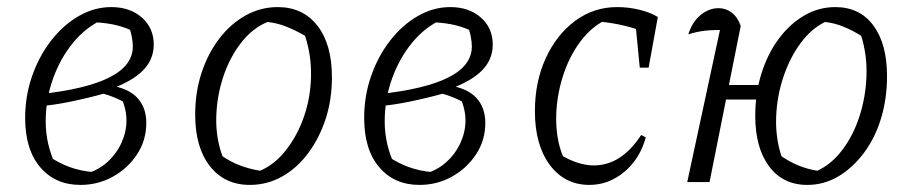

<svg xmlns="http://www.w3.org/2000/svg" viewBox="-20 -514 2581 542"><path d="M207 8Q136 8 93.5 -42Q51 -92 51 -181Q51 -243 70.5 -299Q90 -355 124 -399Q158 -443 202 -468.5Q246 -494 294 -494Q347 -494 380.5 -464.5Q414 -435 414 -388Q414 -346 383.5 -315Q353 -284 288 -261L278 -251Q228 -237 179 -227Q130 -217 90 -214V-248Q223 -262 289 -295.5Q355 -329 355 -383Q355 -396 351.5 -413Q348 -430 342 -443L362 -423Q336 -436 310 -442.5Q284 -449 249 -451L270 -459Q222 -437 186 -393Q150 -349 129.5 -291.5Q109 -234 109 -171Q109 -106 138 -46L118 -73Q145 -54 176.5 -42.5Q208 -31 245 -28L221 -23Q257 -33 283 -56.5Q309 -80 323 -111Q337 -142 337 -174Q337 -206 322 -239L341 -219Q325 -230 300 -240Q275 -250 251 -254L285 -274Q341 -266 367 -238.5Q393 -211 393 -167Q393 -118 367 -78.5Q341 -39 299 -15.5Q257 8 207 8Z M685 8Q614 8 572.5 -45Q531 -98 531 -190Q531 -254 549 -308.5Q567 -363 599 -405Q631 -447 673.5 -470.5Q716 -494 764 -494Q835 -494 876 -441.5Q917 -389 917 -296Q917 -232 899 -177.5Q881 -123 849.5 -81Q818 -39 776 -15.5Q734 8 685 8ZM714 -32Q755 -49 787.5 -90.5Q820 -132 838.5 -186Q857 -240 858 -299.5Q859 -359 841 -413Q815 -428 789 -438.5Q763 -449 735 -452Q692 -434 660 -392.5Q628 -351 610 -296.5Q592 -242 590.5 -183.5Q589 -125 608 -73Q631 -57 657.5 -47Q684 -37 714 -32Z M1164 8Q1093 8 1050.5 -42Q1008 -92 1008 -181Q1008 -243 1027.5 -299Q1047 -355 1081 -399Q1115 -443 1159 -468.5Q1203 -494 1251 -494Q1304 -494 1337.5 -464.5Q1371 -435 1371 -388Q1371 -346 1340.5 -315Q1310 -284 1245 -261L1235 -251Q1185 -237 1136 -227Q1087 -217 1047 -214V-248Q1180 -262 1246 -295.5Q1312 -329 1312 -383Q1312 -396 1308.5 -413Q1305 -430 1299 -443L1319 -423Q1293 -436 1267 -442.5Q1241 -449 1206 -451L1227 -459Q1179 -437 1143 -393Q1107 -349 1086.5 -291.5Q1066 -234 1066 -171Q1066 -106 1095 -46L1075 -73Q1102 -54 1133.5 -42.5Q1165 -31 1202 -28L1178 -23Q1214 -33 1240 -56.5Q1266 -80 1280 -111Q1294 -142 1294 -174Q1294 -206 1279 -239L1298 -219Q1282 -230 1257 -240Q1232 -250 1208 -254L1242 -274Q1298 -266 1324 -238.5Q1350 -211 1350 -167Q1350 -118 1324 -78.5Q1298 -39 1256 -15.5Q1214 8 1164 8Z M1644 8Q1574 8 1532 -48.5Q1490 -105 1490 -200Q1490 -283 1520.5 -349.5Q1551 -416 1603.5 -455Q1656 -494 1722 -494Q1754 -494 1785 -486.5Q1816 -479 1837 -466L1814 -418Q1746 -447 1663 -454L1699 -462Q1652 -442 1618.5 -397Q1585 -352 1567.5 -294Q1550 -236 1550 -178Q1550 -145 1556.5 -114Q1563 -83 1577 -56L1561 -78Q1585 -63 1609.5 -55Q1634 -47 1656 -47Q1695 -47 1728.5 -68.5Q1762 -90 1790 -133L1803 -126Q1786 -65 1742 -28.5Q1698 8 1644 8ZM1786 -323 1772 -467 1837 -466 1811 -323Z M2259 8Q2190 8 2151 -44.5Q2112 -97 2112 -187Q2112 -251 2129.5 -306.5Q2147 -362 2178 -404Q2209 -446 2250 -470Q2291 -494 2338 -494Q2407 -494 2445.5 -442Q2484 -390 2484 -299Q2484 -235 2467 -179.5Q2450 -124 2418.5 -82Q2387 -40 2346.5 -16Q2306 8 2259 8ZM1920 0 2019 -460 2030 -429Q1995 -430 1971.5 -427.5Q1948 -425 1923 -417Q1930 -440 1943 -456.5Q1956 -473 1973 -482Q1990 -491 2008 -491Q2029 -491 2045.5 -478.5Q2062 -466 2071 -441L1983 0ZM1996 -233 2004 -274H2158L2150 -233ZM2287 -32Q2327 -50 2358 -91Q2389 -132 2406.5 -186.5Q2424 -241 2426 -300Q2428 -359 2411 -413Q2387 -428 2361.5 -438.5Q2336 -449 2309 -452Q2270 -433 2239.5 -391.5Q2209 -350 2191 -295.5Q2173 -241 2171 -183Q2169 -125 2186 -73Q2232 -41 2287 -32Z"/></svg>

Font: Piazzolla 8pt ExtraLight
Style: Italic
Weight: 250
Italic angle: -11.3°
Designer: Juan Pablo del Peral
Foundry: Huerta Tipografica
Version: Version 2.001